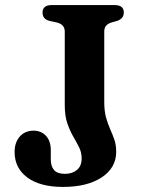

<svg xmlns="http://www.w3.org/2000/svg" viewBox="-20 -720 556 756"><path d="M437.5 -122Q437.5 -59.5 380.8 -21.8Q324 16 228 16Q137.5 16 87.5 -21.2Q37.5 -58.5 37.5 -121.5Q37.5 -159 57.8 -182.2Q78 -205.5 112.5 -205.5Q142 -205.5 161 -185.2Q180 -165 180 -128.5V-92Q180 -65.5 192.8 -50.5Q205.5 -35.5 235.5 -35.5Q265 -35.5 283.2 -51Q301.5 -66.5 301.5 -96Q301.5 -120 291.5 -140Q281.5 -160 268.5 -182.2Q255.5 -204.5 245.2 -234Q235 -263.5 235 -306.5V-595.5Q235 -624 203.5 -631.5L174 -638Q147.5 -645 147.5 -670.5Q147.5 -700 183.5 -700H431.5Q467.5 -700 467.5 -670.5Q467.5 -648 443.5 -638.5L419 -631.5Q405.5 -627.5 398 -619Q390.5 -610.5 390.5 -595.5V-319.5Q390.5 -282 397.8 -256.5Q405 -231 414.2 -210.5Q423.5 -190 430.5 -169.5Q437.5 -149 437.5 -122Z"/></svg>

Font: Fraunces 9pt Soft SemiBold
Style: Regular
Weight: 600
Version: Version 1.000;[b76b70a41]